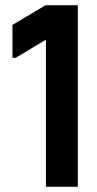

<svg xmlns="http://www.w3.org/2000/svg" viewBox="-20 -720 374 740"><path d="M157 0V-567L40 -497H28V-624L156 -700H280V0Z"/></svg>

Font: Phudu Light Medium
Style: Regular
Weight: 500
Version: Version 1.005;gftools[0.9.23]